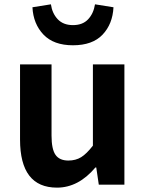

<svg xmlns="http://www.w3.org/2000/svg" viewBox="-20 -859 677 893"><path d="M245.1 13.7Q73.2 13.7 73.2 -210V-559.6H219.7V-228.5Q219.7 -165 238.3 -138.7Q256.8 -112.3 297.9 -112.3Q332 -112.3 357.4 -127.9Q382.8 -143.6 412.1 -181.6V-559.6H558.6V0H439.5L427.7 -80.1H423.8Q344.7 13.7 245.1 13.7ZM319.3 -648.4Q229.5 -648.4 182.1 -698.2Q134.8 -748 130.9 -825.2L216.8 -838.9Q222.7 -796.9 248.5 -769.5Q274.4 -742.2 319.3 -742.2Q364.3 -742.2 389.6 -769Q415 -795.9 421.9 -838.9L507.8 -825.2Q503.9 -747.1 457 -697.8Q410.2 -648.4 319.3 -648.4Z"/></svg>

Font: Gen Shin Gothic Bold
Style: Bold
Weight: 700
Designer: [Source Han Sans]
Ryoko NISHIZUKA  (kana & ideographs); Paul D. Hunt (Latin, Greek & Cyrillic); Wenlong ZHANG  (bopomofo
Version: Version 1.002.20150607